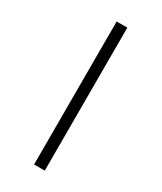

<svg xmlns="http://www.w3.org/2000/svg" viewBox="-268 -977 1088 1293"><g transform="rotate(30 275.5 -330.0)"><path d="M234 -886V226H317V-886Z"/></g></svg>

Font: Noto Sans Kannada UI SemiCondensed Medium
Style: Regular
Weight: 500
Width: 4
Designer: Jelle Bosma - Monotype Design Team
Foundry: Monotype Imaging Inc.
Version: Version 2.005